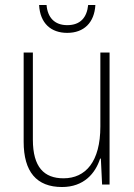

<svg xmlns="http://www.w3.org/2000/svg" viewBox="-20 -741 540 771"><path d="M250 -609C317 -609 359 -650 363 -721H334C329 -671 303 -640 250 -640C199 -640 171 -671 167 -721H137C141 -647 185 -609 250 -609ZM229 10C317 10 363 -45 382 -104H385L390 0H420V-530H383V-233C383 -92 324 -25 235 -25C157 -25 112 -70 112 -180V-530H75V-172C75 -51 127 10 229 10Z"/></svg>

Font: Noto Sans Mono ExtraCondensed ExtraLight
Style: Regular
Weight: 200
Width: 2
Designer: Monotype Design Team
Foundry: Monotype Imaging Inc.
Version: Version 2.014